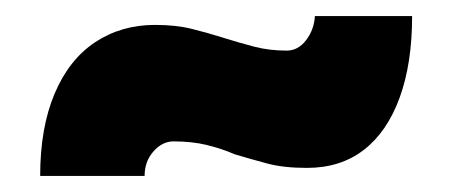

<svg xmlns="http://www.w3.org/2000/svg" viewBox="-20 -393 563 239"><path d="M30 -174H160Q160 -192 171 -204.5Q182 -217 196 -217Q219 -217 237.5 -212.5Q256 -208 272 -201Q292 -195 312.5 -189.5Q333 -184 362 -184Q404 -184 433 -206.5Q462 -229 477.5 -271.5Q493 -314 493 -373H372Q371 -356 361 -343Q351 -330 337 -330Q315 -330 296 -335Q277 -340 258 -346Q239 -352 219 -357Q199 -362 173 -362Q131 -362 98.5 -340.5Q66 -319 48 -276.5Q30 -234 30 -174Z"/></svg>

Font: Catamaran ExtraBold
Style: Regular
Weight: 800
Designer: Pria Ravichandran
Version: Version 2.000